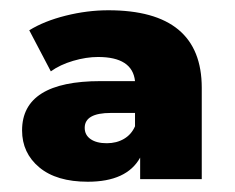

<svg xmlns="http://www.w3.org/2000/svg" viewBox="-20 -771 457 374"><path d="M373 -600V-422H253V-464Q227 -417 151 -417Q90 -417 56.5 -445Q23 -473 23 -517Q23 -613 176 -613H243Q238 -660 171 -660Q148 -660 122.5 -652.5Q97 -645 79 -632L37 -712Q66 -730 108 -740.5Q150 -751 191 -751Q373 -751 373 -600ZM243 -525V-551H196Q145 -551 145 -522Q145 -508 156.5 -500Q168 -492 188 -492Q207 -492 221.5 -500.5Q236 -509 243 -525Z"/></svg>

Font: Montserrat Alternates ExtraBold
Style: Regular
Weight: 800
Designer: Julieta Ulanovsky
Foundry: Julieta Ulanovsky
Version: Version 7.200